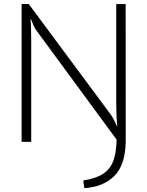

<svg xmlns="http://www.w3.org/2000/svg" viewBox="-20 -721 745 976"><path d="M619.1 -9.8V-7.3V0Q616.7 118.7 560.5 174.1Q504.4 229.5 408.7 235.4L403.3 196.3Q468.3 186.5 504.6 162.1Q541 137.7 556.2 96.4Q571.3 55.2 572.8 -11.2L163.1 -568.8Q152.8 -583 137.7 -622.6H134.8Q136.7 -612.3 137.7 -579.3Q138.7 -546.4 138.7 -516.1V0H89.8V-700.7H126L544.4 -136.7Q551.3 -127.4 560.5 -108.9Q569.8 -90.3 574.2 -80.1H576.2Q573.7 -98.1 572.3 -130.9Q570.8 -163.6 570.8 -192.4V-700.2H618.7L619.1 -36.1Z"/></svg>

Font: Selawik Light
Style: Regular
Weight: 300
Designer: Aaron Bell
Foundry: Microsoft Corporation
Version: Version 1.01